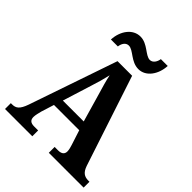

<svg xmlns="http://www.w3.org/2000/svg" viewBox="-253 -1068 1209 1209"><g transform="rotate(45 352.0 -463.0)"><path d="M420 -771C486 -771 533 -837 537 -916H476C472 -889 456 -863 430 -863C390 -863 350 -926 285 -926C217 -926 170 -860 166 -781H228C231 -808 246 -834 273 -834C314 -834 353 -771 420 -771ZM4 0H247V-52H211C179 -52 166 -66 166 -91C166 -108 173 -134 177 -150L204 -236H429L461 -137C465 -124 471 -105 471 -89C471 -62 452 -52 425 -52H394V0H704V-52H694C658 -52 636 -67 621 -111L422 -714H292L90 -125C69 -65 48 -52 15 -52H4ZM224 -295 284 -487C299 -532 310 -573 320 -616C329 -572 342 -529 356 -482L410 -295Z"/></g></svg>

Font: Noto Serif Hebrew SemiCondensed
Style: Bold
Weight: 700
Width: 4
Designer: Monotype Design Team
Foundry: Monotype Imaging Inc.
Version: Version 2.004